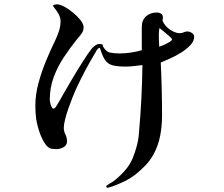

<svg xmlns="http://www.w3.org/2000/svg" viewBox="-20 -789 1040 891"><path d="M778 -607Q778 -610 765 -621.5Q752 -633 738 -644.5Q724 -656 720 -659Q717 -644 717 -629Q717 -615 717.5 -600.5Q718 -586 719 -572Q725 -574 739 -580Q753 -586 765.5 -593.5Q778 -601 778 -607ZM881 -618Q881 -598 863 -579Q845 -560 819 -544Q793 -528 767 -516.5Q741 -505 726 -499Q732 -375 732 -250Q732 -204 723 -157.5Q714 -111 691 -70Q675 -42 653 -19.5Q631 3 606 23Q596 30 585 37Q574 44 563 50Q557 53 539 61Q521 69 503 75.5Q485 82 480 82Q473 82 473 76Q473 73 477 71Q483 66 490 62Q497 58 504 54Q531 34 556.5 6Q582 -22 595 -53Q607 -82 615 -112.5Q623 -143 625 -174Q632 -252 636 -330.5Q640 -409 641 -487Q622 -485 602.5 -482.5Q583 -480 563 -480Q525 -480 502.5 -486Q480 -492 467.5 -510.5Q455 -529 444 -566Q437 -567 432 -560.5Q427 -554 425 -549Q373 -463 332 -374Q326 -361 316.5 -337Q307 -313 297.5 -286Q288 -259 282 -234.5Q276 -210 276 -196Q276 -180 283.5 -165Q291 -150 291 -133Q291 -115 275 -106Q259 -97 243 -97Q237 -97 230.5 -97.5Q224 -98 217 -99Q203 -103 191 -119.5Q179 -136 170 -158Q161 -180 155.5 -201.5Q150 -223 148 -236Q146 -251 145 -266.5Q144 -282 144 -298Q144 -349 158 -401.5Q172 -454 193 -505Q214 -556 236 -601Q246 -622 253.5 -644.5Q261 -667 261 -690Q261 -707 252.5 -722.5Q244 -738 235 -749Q226 -760 226 -761Q226 -766 234 -767.5Q242 -769 244 -769Q258 -769 278.5 -758Q299 -747 319.5 -730Q340 -713 354 -695Q368 -677 368 -662Q368 -646 358.5 -633Q349 -620 339 -609Q305 -567 276 -523Q247 -479 229 -430.5Q211 -382 211 -325Q211 -322 213 -312Q215 -302 219 -293.5Q223 -285 228 -285Q233 -285 237 -290Q241 -295 243 -299Q251 -312 258.5 -325Q266 -338 273 -351Q296 -391 319.5 -430.5Q343 -470 368 -509Q387 -539 406 -564Q412 -571 422 -578Q432 -585 442 -585Q446 -585 452.5 -583.5Q459 -582 457 -575Q471 -549 490.5 -545Q510 -541 535 -541Q560 -541 587 -545Q614 -549 638 -556V-664Q638 -695 657.5 -713Q677 -731 708 -731Q719 -731 727.5 -725.5Q736 -720 736 -708Q736 -704 735.5 -701Q735 -698 734 -695Q738 -681 751 -667Q764 -653 781.5 -644Q799 -635 814 -635Q824 -635 832.5 -639Q841 -643 850 -643Q860 -643 870.5 -636Q881 -629 881 -618Z"/></svg>

Font: Kaisei HarunoUmi Medium
Style: Regular
Weight: 500
Designer: Font-Kai, 金井和夫
Foundry: KAZUO KANAI
Version: Version 5.003